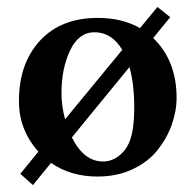

<svg xmlns="http://www.w3.org/2000/svg" viewBox="-20 -495 559 549"><path d="M430.2 -475.1 466.8 -445.8 418 -386.2Q484.9 -321.8 484.9 -215.8Q484.9 -176.8 470.9 -137.9Q457 -99.1 430.4 -65.7Q403.8 -32.2 359.4 -11.2Q314.9 9.8 258.8 9.8Q182.1 9.8 126 -29.3L74.2 34.2L38.1 2L89.8 -61.5Q33.7 -124 34.2 -207Q34.2 -313 94 -378.4Q153.8 -443.8 259.8 -443.8Q329.1 -443.8 380.4 -414.6ZM250 -402.8Q205.1 -402.8 180.4 -350.8Q155.8 -298.8 155.8 -229Q155.8 -192.9 166 -153.8L329.6 -352.5Q299.3 -402.8 250 -402.8ZM350.1 -303.2 185.5 -102.1Q219.7 -33.2 274.9 -33.2Q310.1 -33.2 336.9 -66.2Q363.8 -99.1 363.8 -184.1Q364.3 -253.4 350.1 -303.2Z"/></svg>

Font: Linux Libertine
Style: Semibold
Weight: 600
Designer: Philipp H. Poll
Foundry: Philipp H. Poll
Version: Version 5.1.2 ; ttfautohint (v0.9)